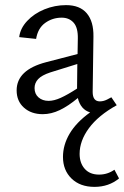

<svg xmlns="http://www.w3.org/2000/svg" viewBox="-20 -441 485 750"><path d="M226 172Q226 125 252 81Q278 37 332 -2Q295 -13 284 -58Q247 -27 213.5 -11Q180 5 147 5Q102 5 73.5 -20.5Q45 -46 45 -88Q45 -168 160 -198L283 -230L284 -290Q285 -333 267.5 -352.5Q250 -372 221 -372Q185 -372 156.5 -351.5Q128 -331 121 -289L55 -296Q59 -330 86 -359Q113 -388 153.5 -404.5Q194 -421 238 -421Q292 -421 319 -389Q346 -357 345 -298L342 -82Q342 -45 370 -45Q384 -45 398 -52Q412 -59 415 -61L436 -30Q364 10 327.5 59.5Q291 109 291 160Q291 196 311 218.5Q331 241 367 241Q400 241 427 222L445 256Q405 289 349 289Q293 289 259.5 256.5Q226 224 226 172ZM170 -47Q191 -47 217.5 -59Q244 -71 281 -95L282 -191L176 -158Q143 -147 129 -132Q115 -117 115 -97Q115 -74 130.5 -60.5Q146 -47 170 -47Z"/></svg>

Font: LXGW Bright GB
Style: Regular
Weight: 400
Designer: Christian Thalmann (Catharsis Fonts)
Foundry: LXGW / Christian Thalmann (Catharsis Fonts) / Fontworks Inc.
Version: Version 5.510